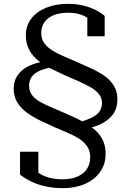

<svg xmlns="http://www.w3.org/2000/svg" viewBox="-20 -740 681 996"><path d="M290 -426 304 -398Q250 -393 211 -382Q172 -371 151.5 -350Q131 -329 131 -295Q131 -267 146 -247Q161 -227 187.5 -212Q214 -197 247.5 -183Q281 -169 317 -153Q357 -136 394.5 -117Q432 -98 462.5 -74.5Q493 -51 510.5 -18.5Q528 14 528 58Q528 111 499.5 151.5Q471 192 421 214Q371 236 308 236Q255 236 212.5 226Q170 216 138.5 200Q107 184 84 166V47H179V183Q168 174 158.5 162Q149 150 142.5 138.5Q136 127 134.5 120Q133 113 136 113Q155 139 179 156Q203 173 234.5 181.5Q266 190 305 190Q351 190 383 175.5Q415 161 431.5 135.5Q448 110 448 76Q448 43 432.5 20Q417 -3 391 -20Q365 -37 331.5 -51Q298 -65 261 -81Q223 -98 185 -116.5Q147 -135 117 -157.5Q87 -180 69 -210Q51 -240 51 -280Q51 -319 70 -347.5Q89 -376 121.5 -393.5Q154 -411 197.5 -419Q241 -427 290 -426ZM396 -65 384 -104Q424 -115 451.5 -127.5Q479 -140 494 -159Q509 -178 509 -205Q509 -232 493.5 -251.5Q478 -271 450.5 -287Q423 -303 389 -318Q355 -333 317 -349Q280 -366 244 -384Q208 -402 178.5 -425.5Q149 -449 131.5 -481.5Q114 -514 114 -557Q114 -606 141.5 -642.5Q169 -679 218.5 -699.5Q268 -720 332 -720Q381 -720 419 -709.5Q457 -699 483.5 -684.5Q510 -670 523 -657V-552H433V-655Q444 -654 453.5 -649Q463 -644 470.5 -635.5Q478 -627 481 -616.5Q484 -606 482 -595Q469 -618 448.5 -636Q428 -654 400 -664Q372 -674 336 -674Q288 -674 256.5 -660.5Q225 -647 209.5 -623.5Q194 -600 194 -569Q194 -538 209 -517Q224 -496 249 -480Q274 -464 306 -450Q338 -436 373 -421Q414 -403 452.5 -385.5Q491 -368 521.5 -346.5Q552 -325 570.5 -295.5Q589 -266 589 -225Q589 -178 565.5 -146Q542 -114 498.5 -94.5Q455 -75 396 -65Z"/></svg>

Font: Roboto Serif 72pt
Style: Regular
Weight: 400
Designer: Greg Gazdowicz
Foundry: Commercial Type
Version: Version 1.008